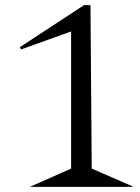

<svg xmlns="http://www.w3.org/2000/svg" viewBox="-20 -725 544 745"><path d="M98.1 0V-1L255.9 -70.8V-603L62 -533.2L57.1 -542L306.2 -705.1H331.1L335.9 -70.8L494.1 -2V0Z"/></svg>

Font: Messapia
Style: Regular
Weight: 400
Designer: Luca Marsano
Foundry: Collletttivo
Version: Version 1.000;FEAKit 1.0